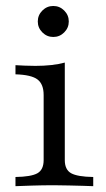

<svg xmlns="http://www.w3.org/2000/svg" viewBox="-20 -639 363 659"><path d="M33.1 0V-31.5Q87.1 -32.3 108.5 -44.4Q129.8 -56.5 129.8 -89.5V-312.9Q129.8 -350 108.9 -366.1Q87.9 -382.3 33.1 -383.9V-415.3Q47.6 -414.5 65.3 -413.7Q83.1 -412.9 101.6 -412.9Q130.6 -412.9 156 -415.7Q181.5 -418.5 202.4 -424.2V-89.5Q202.4 -56.5 224.2 -44.4Q246 -32.3 300 -31.5V0Q287.1 -0.8 264.9 -1.2Q242.7 -1.6 216.9 -2.4Q191.1 -3.2 165.3 -3.2Q127.4 -3.2 89.5 -2Q51.6 -0.8 33.1 0ZM162.9 -512.1Q141.1 -512.1 125.4 -527.8Q109.7 -543.5 109.7 -565.3Q109.7 -587.1 125.4 -602.8Q141.1 -618.5 162.9 -618.5Q184.7 -618.5 200.4 -602.8Q216.1 -587.1 216.1 -565.3Q216.1 -543.5 200.4 -527.8Q184.7 -512.1 162.9 -512.1Z"/></svg>

Font: Playfair 12pt Light
Style: Regular
Weight: 300
Designer: Claus Eggers Sørensen
Foundry: Claus Eggers Sørensen
Version: Version 2.000;gftools[0.9.28]